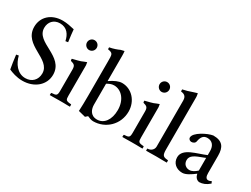

<svg xmlns="http://www.w3.org/2000/svg" viewBox="-58 -1292 2440 1863"><g transform="rotate(30 1161.5 -360.5)"><path d="M417 -533C409 -594 404 -629 401 -669C363 -678 315 -689 269 -689C140 -689 57 -608 57 -499C57 -291 352 -309 352 -145C352 -73 303 -23 230 -23C140 -23 86 -103 67 -182C58 -181 49 -178 40 -177C46 -126 56 -59 63 -23C97 -8 153 13 217 13C353 13 449 -73 449 -186C449 -396 146 -373 146 -539C146 -603 188 -653 259 -653C338 -653 375 -596 389 -529C399 -531 407 -532 417 -533Z M630 -569C661 -569 685 -594 685 -624C685 -655 661 -679 630 -679C601 -679 576 -655 576 -624C576 -594 601 -569 630 -569ZM745 0V-24L739 -26C683 -30 679 -39 679 -86V-427C678 -438 676 -449 674 -458L647 -448C609 -429 567 -423 528 -412V-399L531 -390C569 -379 586 -373 586 -325V-87C586 -33 577 -29 522 -26L519 -17V0H547C571 0 595 -1 619 -1H675C690 -1 704 0 719 0Z M937 -398V-683C937 -701 936 -717 934 -733L896 -724C868 -711 830 -697 786 -689V-668C848 -657 845 -647 845 -558V-182C845 -149 845 -117 844 -88L841 -8L920 12L944 -9C965 0 987 10 1010 10C1148 10 1262 -98 1262 -243C1262 -361 1178 -453 1070 -453C1033 -453 988 -433 937 -398ZM937 -368C959 -382 985 -394 1014 -394C1095 -394 1164 -320 1164 -204C1164 -93 1110 -23 1034 -23C955 -23 937 -90 937 -134Z M1443 -569C1474 -569 1498 -594 1498 -624C1498 -655 1474 -679 1443 -679C1414 -679 1389 -655 1389 -624C1389 -594 1414 -569 1443 -569ZM1558 0V-24L1552 -26C1496 -30 1492 -39 1492 -86V-427C1491 -438 1489 -449 1487 -458L1460 -448C1422 -429 1380 -423 1341 -412V-399L1344 -390C1382 -379 1399 -373 1399 -325V-87C1399 -33 1390 -29 1335 -26L1332 -17V0H1360C1384 0 1408 -1 1432 -1H1488C1503 -1 1517 0 1532 0Z M1830 0V-24C1828 -25 1826 -25 1825 -26C1774 -30 1760 -39 1760 -107V-695C1759 -709 1757 -723 1754 -734L1715 -722C1668 -705 1640 -698 1604 -690V-668C1634 -663 1667 -656 1667 -601V-85C1667 -53 1639 -23 1598 -24V0H1637C1663 0 1685 -1 1710 -1C1738 -1 1761 0 1789 0Z M2308 -41C2304 -48 2301 -56 2298 -63C2287 -56 2276 -52 2265 -52C2238 -52 2228 -74 2228 -115V-306C2228 -403 2194 -454 2090 -454C2030 -445 1902 -380 1902 -324C1902 -306 1918 -293 1935 -293C1957 -293 1978 -305 1980 -329C1990 -379 2011 -405 2053 -405C2105 -405 2138 -370 2138 -307V-262C2043 -220 1891 -198 1891 -96C1891 -31 1941 11 2008 11C2047 11 2094 -20 2140 -55C2146 -26 2162 2 2196 7C2234 6 2269 -7 2308 -41ZM2138 -89C2114 -66 2084 -47 2054 -47C2018 -47 1984 -72 1984 -118C1984 -170 2031 -191 2119 -223L2138 -231Z"/></g></svg>

Font: Sibila
Style: Regular
Weight: 400
Designer: Stefan Peev
Foundry: Context Ltd
Version: Version 1.000